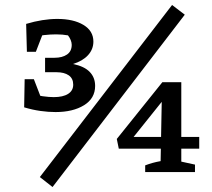

<svg xmlns="http://www.w3.org/2000/svg" viewBox="-20 -691 851 771"><path d="M77 -260 95 -316Q127 -308 152 -304.5Q177 -301 196 -301Q233 -301 253.5 -314Q274 -327 274 -351Q274 -376 256 -388.5Q238 -401 207 -401H161V-459H199Q230 -459 249 -472Q268 -485 268 -511Q268 -520 264 -530Q260 -540 253 -549Q242 -551 230 -552Q218 -553 205 -553Q182 -553 156 -550Q130 -547 104 -540L85 -595Q118 -605 149.5 -610Q181 -615 210 -615Q275 -615 315 -591Q355 -567 355 -524Q355 -493 333.5 -469.5Q312 -446 273 -434Q318 -425 340 -402.5Q362 -380 362 -346Q362 -296 317.5 -268.5Q273 -241 203 -241Q174 -241 142 -245.5Q110 -250 77 -260ZM79 -373H116L160 -259L77 -260ZM88 -483 85 -595 168 -597 124 -483ZM191 60 140 20 671 -671 722 -632ZM563 0V-27Q579 -33 593.5 -37Q608 -41 625 -44L630 -312L647 -304L494 -113L481 -141H780V-94H457L449 -133L632 -361H708V-42L763 -30V0Z"/></svg>

Font: Piazzolla Thin
Style: Bold
Weight: 700
Version: Version 2.005